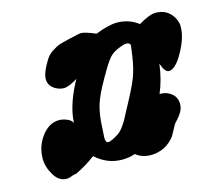

<svg xmlns="http://www.w3.org/2000/svg" viewBox="-77 -588 777 684"><g transform="rotate(-15 311.0 -245.5)"><path d="M491.2 -206.1Q513.7 -206.1 531.2 -191.9Q548.8 -177.7 548.8 -152.3Q548.8 -138.7 541.5 -125.5Q534.2 -112.3 523.9 -101.6Q513.7 -90.8 512.7 -88.9Q510.7 -85.9 502.9 -70.8Q495.1 -55.7 490.7 -48.8Q486.3 -42 475.1 -31.7Q463.9 -21.5 450.2 -14.6Q425.8 -3.9 402.3 -3.9Q369.1 -3.9 346.7 -22.5Q325.2 -14.6 298.8 -14.6Q244.1 -14.6 201.2 -53.7Q165 -26.4 127 -8.8Q126 -8.8 122.6 -8.3Q119.1 -7.8 117.2 -6.8L113.3 -5.9Q109.4 -3.9 103 -2Q96.7 0 89.8 0Q61.5 0 43.5 -30.3Q25.4 -60.5 25.4 -90.8Q25.4 -136.7 52.7 -172.9Q80.1 -209 117.2 -209Q130.9 -209 146 -202.6Q161.1 -196.3 166 -185.5Q168 -244.1 207 -320.3L214.8 -335Q182.6 -314.5 164.1 -314.5Q149.4 -314.5 134.8 -322.3Q109.4 -335.9 109.4 -362.3Q109.4 -385.7 134.8 -426.8Q144.5 -443.4 161.1 -454.1Q177.7 -464.8 187 -468.3Q196.3 -471.7 225.1 -478.5Q253.9 -485.4 259.8 -486.3Q269.5 -488.3 273.4 -488.3Q287.1 -488.3 326.2 -471.7Q375 -491.2 406.2 -491.2Q450.2 -491.2 484.4 -464.8Q525.4 -489.3 547.9 -489.3Q579.1 -489.3 598.6 -470.7Q618.2 -452.1 622.1 -424.8V-417Q622.1 -378.9 593.8 -327.6Q565.4 -276.4 541 -276.4Q526.4 -276.4 514.6 -310.5Q507.8 -254.9 487.3 -206.1ZM433.6 -399.4Q433.6 -410.2 418 -410.2Q410.2 -410.2 395.5 -404.3Q368.2 -394.5 354 -377.9Q339.8 -361.3 317.4 -321.3Q315.4 -318.4 314.5 -316.9Q313.5 -315.4 312 -312.5Q310.5 -309.6 309.6 -307.6Q282.2 -260.7 271.5 -226.6Q260.7 -192.4 258.8 -140.6Q256.8 -113.3 256.8 -106.4Q256.8 -87.9 266.6 -87.9Q275.4 -87.9 295.9 -99.6Q306.6 -105.5 314 -112.3Q321.3 -119.1 328.1 -128.9Q335 -138.7 339.4 -146Q343.8 -153.3 352.1 -169.9Q360.4 -186.5 367.2 -198.2Q397.5 -253.9 409.7 -285.2Q421.9 -316.4 428.7 -363.3Z"/></g></svg>

Font: Essays1743
Style: BoldItalic
Weight: 700
Italic angle: -10°
Designer: Based on the typeface in a 1743 English translation of the essays of Montaigne.  PostScript/TrueType font designed by Jo
Version: Version 002.100